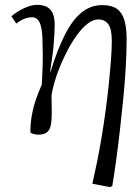

<svg xmlns="http://www.w3.org/2000/svg" viewBox="-20 -540 575 790"><path d="M433 230 360 216Q369 177 379 128Q389 79 398 25Q407 -29 414.5 -84.5Q422 -140 427.5 -193Q433 -246 436.5 -292Q440 -338 440 -372Q440 -421 425.5 -440.5Q411 -460 385 -460Q363 -460 341 -443Q319 -426 298 -397.5Q277 -369 259 -335Q241 -301 226.5 -265.5Q212 -230 203.5 -199.5Q195 -169 192 -148Q193 -106 193 -75.5Q193 -45 189 -25Q185 -5 173 4.5Q161 14 139 14Q128 14 118.5 11.5Q109 9 105 5Q105 -34 111.5 -68.5Q118 -103 129 -134Q140 -165 152 -192Q153 -214 154 -233.5Q155 -253 155.5 -272Q156 -291 156 -312.5Q156 -334 155 -361Q155 -401 150 -425Q145 -449 135.5 -459Q126 -469 111 -469Q97 -469 81 -463Q65 -457 47 -443L27 -473Q43 -487 61.5 -497.5Q80 -508 98.5 -514Q117 -520 133 -520Q158 -520 174 -511Q190 -502 197.5 -484Q205 -466 205 -439Q205 -424 204 -404Q203 -384 201 -359Q199 -334 195 -305.5Q191 -277 186 -245H188Q216 -336 247 -397Q278 -458 315.5 -488.5Q353 -519 401 -519Q439 -519 460.5 -504Q482 -489 491.5 -458Q501 -427 501 -379Q501 -327 497.5 -265Q494 -203 487.5 -136.5Q481 -70 473.5 -5Q466 60 458 119Q450 178 442 225Z"/></svg>

Font: Literata 18pt Light
Style: Italic
Weight: 300
Italic angle: -2°
Designer: Latin by Veronika Burian and Jose Scaglione. Greek by Irene Vlachou. Cyrillic by Vera Evstafieva
Foundry: TypeTogether
Version: Version 3.103;gftools[0.9.29]